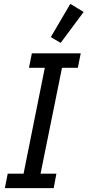

<svg xmlns="http://www.w3.org/2000/svg" viewBox="-20 -974 453 994"><path d="M5 0 20 -75H102L212 -623H130L145 -698H398L383 -623H301L190 -75H272L258 0ZM294 -752 243 -782 344 -954 413 -912Z"/></svg>

Font: IBM Plex Sans Condensed Text
Style: Italic
Weight: 450
Width: 3
Italic angle: -11°
Designer: Mike Abbink, Paul van der Laan, Pieter van Rosmalen
Foundry: Bold Monday
Version: Version 1.1